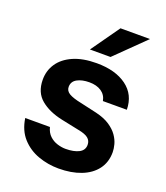

<svg xmlns="http://www.w3.org/2000/svg" viewBox="-135 -817 797 920"><g transform="rotate(20 263.5 -356.5)"><path d="M270.5 10Q216.5 10 166.8 -7.8Q117 -25.5 82.2 -63.8Q47.5 -102 38.5 -163H164.5Q171.5 -135.5 188.8 -119.5Q206 -103.5 228 -96.8Q250 -90 270 -90Q312 -90 337.8 -103.2Q363.5 -116.5 363.5 -144Q363.5 -165 348.2 -177.5Q333 -190 298 -196.5L207 -215.5Q138.5 -230 96.8 -264.8Q55 -299.5 54.5 -363.5Q54 -410 78.8 -447Q103.5 -484 152.2 -505.5Q201 -527 271.5 -527Q367 -527 424.2 -485Q481.5 -443 482.5 -366.5H360.5Q355 -396.5 330.8 -412.8Q306.5 -429 269.5 -429Q232 -429 207.5 -415.5Q183 -402 183 -374.5Q183 -354 203 -342.2Q223 -330.5 265 -322L349 -303Q392.5 -292.5 419.8 -274.2Q447 -256 462 -234.5Q477 -213 482.8 -191.2Q488.5 -169.5 488.5 -152Q488.5 -100.5 461 -64.2Q433.5 -28 384.5 -9Q335.5 10 270.5 10ZM217.5 -577.5 320.5 -723H471L322.5 -577.5Z"/></g></svg>

Font: Public Sans Thin
Style: Bold
Weight: 700
Version: Version 2.001